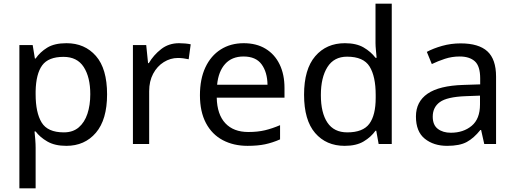

<svg xmlns="http://www.w3.org/2000/svg" viewBox="-20 -780 2788 1040"><path d="M340 -546Q439 -546 499.5 -477Q560 -408 560 -269Q560 -132 499.5 -61Q439 10 339 10Q277 10 236.5 -13.5Q196 -37 173 -68H167Q169 -51 171 -25Q173 1 173 20V240H85V-536H157L169 -463H173Q197 -498 236 -522Q275 -546 340 -546ZM324 -472Q242 -472 208.5 -426Q175 -380 173 -286V-269Q173 -170 205.5 -116.5Q238 -63 326 -63Q375 -63 406.5 -90Q438 -117 453.5 -163.5Q469 -210 469 -270Q469 -362 433.5 -417Q398 -472 324 -472Z M950 -546Q965 -546 982.5 -544.5Q1000 -543 1013 -540L1002 -459Q989 -462 973.5 -464Q958 -466 944 -466Q903 -466 867 -443.5Q831 -421 809.5 -380.5Q788 -340 788 -286V0H700V-536H772L782 -438H786Q812 -482 853 -514Q894 -546 950 -546Z M1300 -546Q1369 -546 1418.5 -516Q1468 -486 1494.5 -431.5Q1521 -377 1521 -304V-251H1154Q1156 -160 1200.5 -112.5Q1245 -65 1325 -65Q1376 -65 1415.5 -74.5Q1455 -84 1497 -102V-25Q1456 -7 1416 1.5Q1376 10 1321 10Q1245 10 1186.5 -21Q1128 -52 1095.5 -113.5Q1063 -175 1063 -264Q1063 -352 1092.5 -415Q1122 -478 1175.5 -512Q1229 -546 1300 -546ZM1299 -474Q1236 -474 1199.5 -433.5Q1163 -393 1156 -321H1429Q1428 -389 1397 -431.5Q1366 -474 1299 -474Z M1847 10Q1747 10 1687 -59.5Q1627 -129 1627 -267Q1627 -405 1687.5 -475.5Q1748 -546 1848 -546Q1910 -546 1949.5 -523Q1989 -500 2014 -467H2020Q2019 -480 2016.5 -505.5Q2014 -531 2014 -546V-760H2102V0H2031L2018 -72H2014Q1990 -38 1950 -14Q1910 10 1847 10ZM1861 -63Q1946 -63 1980.5 -109.5Q2015 -156 2015 -250V-266Q2015 -366 1982 -419.5Q1949 -473 1860 -473Q1789 -473 1753.5 -416.5Q1718 -360 1718 -265Q1718 -169 1753.5 -116Q1789 -63 1861 -63Z M2475 -545Q2573 -545 2620 -502Q2667 -459 2667 -365V0H2603L2586 -76H2582Q2547 -32 2508.5 -11Q2470 10 2402 10Q2329 10 2281 -28.5Q2233 -67 2233 -149Q2233 -229 2296 -272.5Q2359 -316 2490 -320L2581 -323V-355Q2581 -422 2552 -448Q2523 -474 2470 -474Q2428 -474 2390 -461.5Q2352 -449 2319 -433L2292 -499Q2327 -518 2375 -531.5Q2423 -545 2475 -545ZM2501 -259Q2401 -255 2362.5 -227Q2324 -199 2324 -148Q2324 -103 2351.5 -82Q2379 -61 2422 -61Q2490 -61 2535 -98.5Q2580 -136 2580 -214V-262Z"/></svg>

Font: Noto Sans Wancho
Style: Regular
Weight: 400
Designer: Monotype Design Team
Foundry: Monotype Imaging Inc.
Version: Version 2.001; ttfautohint (v1.8.4.7-5d5b)